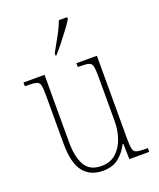

<svg xmlns="http://www.w3.org/2000/svg" viewBox="-143 -854 787 951"><g transform="rotate(-20 250.0 -378.0)"><path d="M235 10Q168 10 132 -35.5Q96 -81 96 -184V-443Q96 -477 92 -492.5Q88 -508 72.5 -512Q57 -516 24 -516H13V-536H124V-182Q124 -102 149.5 -58.5Q175 -15 236 -15Q282 -15 312 -41.5Q342 -68 357 -110.5Q372 -153 372 -203V-431Q372 -471 368.5 -489Q365 -507 350 -511.5Q335 -516 300 -516H292V-536H400V-99Q400 -62 404 -45Q408 -28 423 -24Q438 -20 470 -20H481V0H376L374 -81H370Q351 -43 319 -16.5Q287 10 235 10ZM208 -619Q230 -659 250.5 -695.5Q271 -732 283 -766H327V-756Q317 -739 297 -712Q277 -685 254.5 -656.5Q232 -628 212 -606H208Z"/></g></svg>

Font: Noto Serif Lao Condensed Thin
Style: Regular
Weight: 100
Width: 3
Designer: Monotype Design Team
Foundry: Monotype Imaging Inc.
Version: Version 2.003; ttfautohint (v1.8.4.7-5d5b)